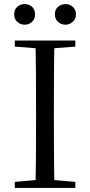

<svg xmlns="http://www.w3.org/2000/svg" viewBox="-20 -928 445 948"><path d="M101 -806Q81 -806 65.5 -820Q50 -834 50 -857Q50 -881 65.5 -894.5Q81 -908 101 -908Q123 -908 138 -894.5Q153 -881 153 -857Q153 -834 138 -820Q123 -806 101 -806ZM304 -806Q282 -806 266.5 -820Q251 -834 251 -857Q251 -881 266.5 -894.5Q282 -908 304 -908Q323 -908 339 -894.5Q355 -881 355 -857Q355 -834 339 -820Q323 -806 304 -806ZM53 0V-30L191 -42H212L352 -30V0ZM155 0Q157 -84 157.5 -168Q158 -252 158 -337V-391Q158 -476 157.5 -560.5Q157 -645 155 -728H249Q247 -645 246.5 -560.5Q246 -476 246 -391V-337Q246 -252 246.5 -168Q247 -84 249 0ZM53 -698V-728H352V-698L212 -687H191Z"/></svg>

Font: Noto Serif SC ExtraLight
Style: Regular
Weight: 400
Version: Version 2.002-H1;hotconv 1.1.0;makeotfexe 2.6.0